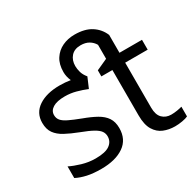

<svg xmlns="http://www.w3.org/2000/svg" viewBox="-165 -949 1169 1145"><g transform="rotate(-30 420.0 -377.0)"><path d="M220 10Q164 10 123.5 1Q83 -8 52 -24V-104Q84 -88 129.5 -74.5Q175 -61 222 -61Q289 -61 319 -82.5Q349 -104 349 -140Q349 -160 338 -176Q327 -192 298.5 -208Q270 -224 217 -244Q165 -264 128 -284Q91 -304 71 -332Q51 -360 51 -404Q51 -472 106.5 -509Q162 -546 252 -546Q290 -546 326 -540Q312 -572 312 -603Q312 -657 335 -692.5Q358 -728 396 -746Q434 -764 480 -764Q551 -764 595 -735.5Q639 -707 659 -659V-536H814V-468H659V-158Q659 -109 682.5 -85.5Q706 -62 743 -62Q763 -62 784 -65.5Q805 -69 818 -73V-6Q804 1 778 5.5Q752 10 728 10Q686 10 650.5 -4.5Q615 -19 593 -55Q571 -91 571 -156V-468H495V-510L572 -545V-641Q559 -664 536 -677.5Q513 -691 480 -691Q437 -691 414 -665Q391 -639 391 -599Q391 -579 397.5 -556Q404 -533 423 -510L393 -440Q359 -454 322 -464Q285 -474 246 -474Q192 -474 163.5 -456.5Q135 -439 135 -409Q135 -387 148 -371.5Q161 -356 191 -341.5Q221 -327 271 -308Q323 -289 359.5 -268.5Q396 -248 415 -219.5Q434 -191 434 -148Q434 -70 376 -30Q318 10 220 10Z"/></g></svg>

Font: Noto Sans
Style: Regular
Weight: 400
Designer: Monotype Design Team
Foundry: Monotype Imaging Inc.
Version: Version 2.007